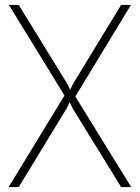

<svg xmlns="http://www.w3.org/2000/svg" viewBox="-20 -760 568 780"><path d="M242 -372 16 -740H56L253 -420L264 -397H266L277 -420L472 -740H512L286 -368L513 0H472L275 -320L264 -343H262L251 -320L56 0H15Z"/></svg>

Font: Encode Sans Compressed
Style: Thin
Weight: 100
Designer: Pablo Impallari, Andres Torresi
Foundry: Pablo Impallari, Andres Torresi
Version: Version 1.000; ttfautohint (v1.00) -l 8 -r 50 -G 200 -x 14 -